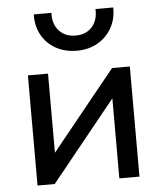

<svg xmlns="http://www.w3.org/2000/svg" viewBox="-53 -804 719 851"><g transform="rotate(-5 306.0 -378.5)"><path d="M79.5 0V-490H169V-138L454 -490H533V0H443.5V-356L156 0ZM306 -580Q252.5 -580 212 -602.8Q171.5 -625.5 149.5 -665.5Q127.5 -705.5 129 -757H207.5Q205 -707.5 232.2 -677.5Q259.5 -647.5 306 -647.5Q352.5 -647.5 379.2 -677.5Q406 -707.5 403.5 -757H482.5Q483.5 -706 461 -666Q438.5 -626 398.2 -603Q358 -580 306 -580Z"/></g></svg>

Font: Geologica Light
Style: Regular
Weight: 300
Designer: Sindre Bremnes, Frode Helland
Foundry: Monokrom Skriftforlag AS
Version: Version 1.010; ttfautohint (v1.8.4.7-5d5b);gftools[0.9.28]